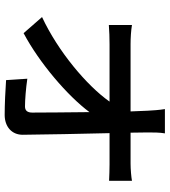

<svg xmlns="http://www.w3.org/2000/svg" viewBox="28 -684 726 822"><g transform="rotate(90 391.0 -273.0)"><path d="M53 -90 122 -11C250 -79 391 -200 460 -293C461 -199 462 -105 462 -48C462 -28 454 -17 436 -17C408 -17 357 -21 317 -27L323 64C365 67 428 70 472 70C522 70 557 40 557 -7C556 -105 553 -256 550 -379H684C705 -379 734 -378 754 -377V-475C739 -472 704 -469 681 -469H548L547 -542C547 -566 547 -594 551 -616H447C451 -592 453 -563 454 -542C455 -522 456 -498 457 -469H168C143 -469 110 -471 87 -475V-376C113 -378 143 -379 170 -379H415C346 -281 199 -158 53 -90Z"/></g></svg>

Font: GenEiGothic-pro-SemiBold
Style: Regular
Weight: 500
Designer: Ryoko NISHIZUKA (kana & ideographs); Paul D. Hunt (Latin, Greek & Cyrillic); Wenlong ZHANG (bopomofo); Sandoll Communica
Foundry: Adobe Systems Incorporated; o_tamon
Version: Version 1.000.140830